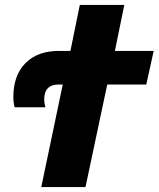

<svg xmlns="http://www.w3.org/2000/svg" viewBox="-20 -757 642 777"><path d="M326 0 414 -415H572L602 -551H445L483 -737H303L265 -551H219Q132 -551 83 -501.5Q34 -452 34 -364Q34 -349 36 -339Q38 -329 39 -323H164Q159 -339 159 -355Q159 -415 218 -415H234L147 0Z"/></svg>

Font: Noto Sans Display SemiCondensed Black
Style: Italic
Weight: 900
Width: 4
Designer: Monotype Design team
Foundry: Monotype Imaging Inc.
Version: 1.000